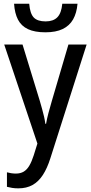

<svg xmlns="http://www.w3.org/2000/svg" viewBox="-20 -780 491 1040"><path d="M2.9 -538.6H102.1L195.8 -232.9Q202.1 -210.9 208 -189.9Q213.9 -168.9 218.5 -148.9Q223.1 -128.9 225.6 -109.4H229.5Q233.9 -135.3 242.2 -167Q250.5 -198.7 260.7 -232.9L350.6 -538.6H449.2L252.9 77.1Q235.8 131.3 212.2 167.7Q188.5 204.1 156 222.2Q123.5 240.2 79.6 240.2Q61 240.2 45.9 237.8Q30.8 235.4 17.6 231.9V153.3Q27.3 156.2 40.3 158.2Q53.2 160.2 65.9 160.2Q90.8 160.2 108.4 149.7Q126 139.2 138.9 117.2Q151.9 95.2 162.6 61.5L182.6 -2.4ZM399.9 -759.8Q395.5 -709.5 376 -675Q356.4 -640.6 319.6 -622.8Q282.7 -605 226.1 -605Q168 -605 131.6 -622.1Q95.2 -639.2 77.4 -673.6Q59.6 -708 56.2 -759.8H138.2Q142.6 -706.5 162.8 -685.3Q183.1 -664.1 227.1 -664.1Q268.6 -664.1 290.5 -686.3Q312.5 -708.5 317.4 -759.8Z"/></svg>

Font: Open Sans SemiCondensed Medium
Style: Regular
Weight: 500
Width: 4
Designer: Monotype Design Team
Foundry: Monotype Imaging Inc.
Version: Version 3.000